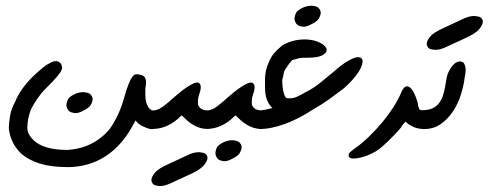

<svg xmlns="http://www.w3.org/2000/svg" viewBox="-20 -447 1692 665"><path d="M265.1 -62Q252 -55.2 241.2 -55.2Q236.3 -55.2 226.8 -58.1Q217.3 -61 212.4 -72.3Q210 -77.6 210 -83.5Q210 -90.3 214.4 -101.1Q218.8 -111.8 239.7 -121.6Q255.4 -127.9 268.1 -127.9Q273.4 -127.9 283.4 -125.5Q293.5 -123 298.8 -112.3Q300.8 -107.9 300.8 -103Q300.8 -95.7 294.9 -84.5Q289.1 -73.2 265.1 -62ZM513.2 0H500Q487.3 -3.4 473.1 -10.3Q459 -17.1 449.2 -29.8Q439.5 -10.7 429.4 5.9Q419.4 22.5 406.7 38.1Q385.7 64 362.8 81.8Q339.8 99.6 315.4 110.6Q291 121.6 265.6 126.7Q240.2 131.8 214.8 131.8Q157.2 131.8 118.2 119.6Q79.1 107.4 53.2 85Q34.2 65.9 24.2 45.7Q14.2 25.4 10.7 0Q10.7 -22.5 15.1 -46.9Q19.5 -71.3 32.2 -93.8Q42 -119.6 62.5 -146.5Q83 -173.3 108.9 -195.8Q129.9 -215.3 144.5 -224.1Q159.2 -232.9 168.9 -234.9Q171.9 -235.4 174.3 -235.4Q180.2 -235.4 184.8 -232.2Q189.5 -229 192.4 -224.1Q193.4 -219.7 194.8 -215.8Q195.3 -214.4 195.3 -212.9Q195.3 -209 192.1 -202.1Q189 -195.3 176.8 -180.7Q164.6 -166 138.7 -140.6Q122.6 -124.5 109.9 -106Q97.2 -87.4 87.4 -68.4Q74.7 -35.6 74.7 -4.4Q74.7 8.3 80.3 18.3Q85.9 28.3 95.7 38.1Q111.8 54.2 140.9 63.2Q169.9 72.3 214.8 72.3Q233.9 70.8 253.2 66.4Q272.5 62 290.8 53.5Q309.1 44.9 326.4 32Q343.8 19 359.9 0Q375.5 -22.5 388.2 -49.1Q400.9 -75.7 410.6 -110.8Q418.5 -138.7 425 -154.8Q431.6 -170.9 437 -179Q442.4 -187 447.8 -189Q451.2 -189.9 454.6 -189.9Q456.5 -189.9 459 -189.5Q463.9 -188.5 469.5 -187.3Q475.1 -186 479.5 -181.6Q483.9 -177.2 485.4 -168Q485.8 -165 485.8 -161.6Q485.8 -152.8 483.4 -140.6V-119.1Q483.4 -103.5 486.3 -92.8Q489.3 -82 496.1 -72.3Q499 -69.3 502.7 -66.7Q506.3 -64 513.2 -64Z M569.3 188.5Q549.8 197.3 535.2 197.3Q530.3 197.3 519.5 195.3Q508.8 193.4 505.4 181.6Q504.4 179.2 504.4 176.3Q504.4 166 516.4 151.4Q528.3 136.7 564.9 120.6L636.2 87.4Q653.8 80.1 668 80.1Q673.3 80.1 684.1 82.3Q694.8 84.5 698.2 96.2Q698.7 98.1 698.7 100.1Q698.7 110.8 685.3 126.5Q671.9 142.1 631.8 159.7ZM673.8 -132.8Q671.4 -125.5 668 -113.8Q665.5 -104.5 665.5 -96.2Q665.5 -93.8 665.8 -86.9Q666 -80.1 674.1 -72.3Q682.1 -64.5 702.6 -64.5V-0.5H696.8Q685.1 -0.5 673.3 -3.9Q661.6 -7.3 650.1 -13.9Q638.7 -20.5 628.7 -29.3Q618.7 -38.1 609.4 -47.4L604 -43Q585.4 -23.9 560.8 -12.2Q536.1 -0.5 509.8 -0.5V-64.5Q521 -64.5 532.2 -70.3Q543.5 -76.2 554.7 -85.9Q556.6 -86.9 563.5 -93Q570.3 -99.1 579.8 -107.4Q589.4 -115.7 600.8 -125.2Q612.3 -134.8 623.8 -142.6Q635.3 -150.4 645.5 -155.8Q655.8 -161.1 663.1 -161.1Q669.9 -161.1 673.3 -154.8Q675.3 -150.9 675.3 -145Q675.3 -139.6 673.8 -132.8Z M781.2 104.5Q768.1 111.3 757.3 111.3Q752.4 111.3 742.9 108.4Q733.4 105.5 728.5 94.2Q726.1 88.9 726.1 83Q726.1 76.2 730.5 65.4Q734.9 54.7 755.9 44.9Q771.5 38.6 784.2 38.6Q789.6 38.6 799.6 41Q809.6 43.5 814.9 54.2Q816.9 58.6 816.9 63.5Q816.9 70.8 811 82Q805.2 93.3 781.2 104.5ZM860.4 -132.8Q857.9 -125.5 854.5 -113.8Q852.1 -104.5 852.1 -96.2Q852.1 -93.8 852.3 -86.9Q852.5 -80.1 860.6 -72.3Q868.7 -64.5 889.2 -64.5V-0.5H883.3Q871.6 -0.5 859.9 -3.9Q848.1 -7.3 836.7 -13.9Q825.2 -20.5 815.2 -29.3Q805.2 -38.1 795.9 -47.4L790.5 -43Q772 -23.9 747.3 -12.2Q722.7 -0.5 696.3 -0.5V-64.5Q707.5 -64.5 718.8 -70.3Q730 -76.2 741.2 -85.9Q743.2 -86.9 750 -93Q756.8 -99.1 766.4 -107.4Q775.9 -115.7 787.4 -125.2Q798.8 -134.8 810.3 -142.6Q821.8 -150.4 832 -155.8Q842.3 -161.1 849.6 -161.1Q856.4 -161.1 859.9 -154.8Q861.8 -150.9 861.8 -145Q861.8 -139.6 860.4 -132.8Z M1034.2 -247.1Q1021.5 -247.1 1011.5 -244.4Q1001.5 -241.7 991.7 -238.3Q985.4 -231.9 979 -222.9Q972.7 -213.9 966.3 -204.1Q962.9 -197.8 961.9 -189Q960.9 -180.2 957.5 -170.4Q957.5 -150.9 960.2 -136.2Q962.9 -121.6 966.3 -114.7Q969.2 -108.4 972.9 -107.4Q976.6 -106.4 983.4 -106.4Q996.1 -106.4 1009.3 -112.3Q1022.5 -118.2 1038.6 -127.9Q1064.5 -140.6 1087.2 -158.7Q1109.9 -176.8 1132.3 -195.8Q1162.1 -222.2 1183.6 -234.9Q1205.1 -247.6 1217.8 -249H1220.2Q1231 -249 1234.4 -241.7Q1235.8 -238.3 1235.8 -233.9Q1235.8 -227.5 1231.2 -215.3Q1226.6 -203.1 1211.2 -183.1Q1195.8 -163.1 1170.4 -140.6Q1144.5 -121.1 1118.9 -102.5Q1093.3 -84 1064 -67.9Q1015.6 -35.6 967 -17.8Q918.5 0 877 0V-64.5Q886.7 -64.5 898.9 -67.1Q911.1 -69.8 923.8 -72.8Q914.1 -81.5 908.7 -92Q903.3 -102.5 900.6 -115Q897.9 -127.4 897.9 -142.6V-174.3Q897.9 -187 901.1 -202.1Q904.3 -217.3 910.6 -230Q917.5 -249 929.7 -262.9Q941.9 -276.9 957.5 -289.6Q973.6 -299.3 993.2 -304.9Q1012.7 -310.5 1038.6 -310.5Q1070.3 -309.1 1089.8 -298.3Q1109.4 -287.6 1111.3 -275.9V-273.4Q1111.3 -262.7 1095.2 -254.9Q1079.6 -247.1 1045.4 -247.1ZM1055.2 -361.3Q1042 -354.5 1031.2 -354.5Q1026.4 -354.5 1016.8 -357.4Q1007.3 -360.4 1002.4 -371.6Q1000 -377 1000 -382.8Q1000 -389.6 1004.4 -400.4Q1008.8 -411.1 1029.8 -420.9Q1045.4 -427.2 1058.1 -427.2Q1063.5 -427.2 1073.5 -424.8Q1083.5 -422.4 1088.9 -411.6Q1090.8 -407.2 1090.8 -402.3Q1090.8 -395 1085 -383.8Q1079.1 -372.6 1055.2 -361.3Z M1448.7 0Q1436 0 1423.8 -3.2Q1411.6 -6.3 1401.9 -12.7Q1395.5 -16.1 1391.8 -19.3Q1388.2 -22.5 1384.8 -25.9Q1381.8 -22.5 1376.5 -16.6Q1371.1 -10.7 1368.2 -4.4Q1359.9 5.4 1348.1 17.8Q1336.4 30.3 1324 42.2Q1311.5 54.2 1299.6 64.2Q1287.6 74.2 1278.3 79.1Q1253.4 92.8 1231.9 98.1Q1215.8 102.1 1205.1 102.1Q1201.2 102.1 1198.2 101.6Q1187.5 99.6 1187.5 92.3Q1187.5 91.3 1188.2 86.4Q1189 81.5 1210 66.4Q1232.4 50.8 1257.1 27.1Q1281.7 3.4 1304.2 -23.7Q1326.7 -50.8 1344.5 -79.1Q1362.3 -107.4 1372.1 -132.3Q1380.9 -148.4 1389.4 -148.2Q1397.9 -147.9 1405.5 -138.4Q1413.1 -128.9 1418.9 -114.3Q1424.8 -99.6 1427.7 -86.4Q1427.7 -83 1428.2 -79.8Q1428.7 -76.7 1431.6 -73.2V-69.3Q1435.1 -65.9 1438.7 -65.4Q1442.4 -64.9 1448.7 -64.9Z M1522.9 -283.2Q1503.4 -274.4 1488.8 -274.4Q1483.9 -274.4 1473.1 -276.4Q1462.4 -278.3 1459 -290Q1458 -292.5 1458 -295.4Q1458 -305.7 1470 -320.3Q1481.9 -335 1518.6 -351.1L1589.8 -384.3Q1607.4 -391.6 1621.6 -391.6Q1627 -391.6 1637.7 -389.4Q1648.4 -387.2 1651.9 -375.5Q1652.3 -373.5 1652.3 -371.6Q1652.3 -360.8 1638.9 -345.2Q1625.5 -329.6 1585.4 -312ZM1589.4 -178.7Q1586.4 -152.3 1576.9 -121.1Q1567.4 -89.8 1550 -63Q1532.7 -36.1 1507.6 -18.1Q1482.4 0 1448.7 0H1444.3V-65.4Q1464.8 -65.4 1478.3 -72Q1491.7 -78.6 1500.2 -89.4Q1508.8 -100.1 1513.4 -113.5Q1518.1 -127 1520.5 -140.6Q1523.9 -160.2 1526.9 -176.8Q1529.8 -193.4 1540 -209.5Q1550.3 -225.6 1561.5 -231.4Q1567.9 -234.4 1573.2 -234.4Q1577.1 -234.4 1582.8 -231.7Q1588.4 -229 1591.8 -215.3Q1592.8 -210.4 1592.8 -204.1Q1592.8 -193.4 1589.4 -178.7Z"/></svg>

Font: DimaLove
Style: regular
Weight: 400
Designer: R.Balvardi
Foundry: Dima Software Group
Version: Version 1.00;May 4, 2019;FontCreator 11.5.0.2427 64-bit